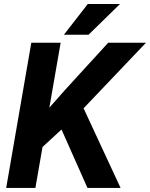

<svg xmlns="http://www.w3.org/2000/svg" viewBox="-20 -920 735 940"><path d="M276.9 -710.9 153.3 0H10.3L133.3 -710.9ZM694.8 -710.9 357.9 -356.9 167.5 -181.2 166.5 -330.6 296.9 -478 509.8 -710.9ZM408.2 0 259.8 -334 375 -420.4 570.3 0ZM293 -750 409.7 -900.4H567.4L413.6 -750Z"/></svg>

Font: Roboto
Style: Bold Italic
Weight: 700
Italic angle: -12°
Designer: Christian Robertson
Foundry: Google
Version: Version 3.0